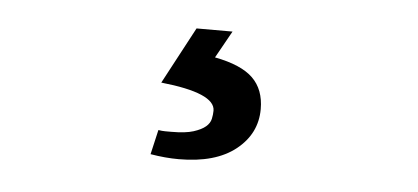

<svg xmlns="http://www.w3.org/2000/svg" viewBox="-30 -47 659 303"><g transform="rotate(5 300.0 104.0)"><path d="M328 0 304 43Q346 51 364.5 69Q383 87 383 118Q383 157 351 182.5Q319 208 261 208Q250 208 239 207Q228 206 216 204L225 165Q231 166 236 166Q241 166 246 166Q268 166 280.5 162Q293 158 299.5 152.5Q306 147 307.5 140Q309 133 309 127Q309 99 223 90L271 0Z"/></g></svg>

Font: PT Mono
Style: Regular
Weight: 400
Monospace: yes
Designer: A.Korolkova, I.Chaeva
Foundry: ParaType Ltd
Version: Version 1.001W OFL